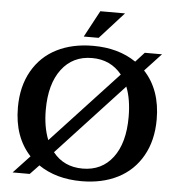

<svg xmlns="http://www.w3.org/2000/svg" viewBox="-59 -933 927 1002"><g transform="rotate(5 404.5 -432.0)"><path d="M351.1 -738.8 425.8 -877.9H555.2L429.2 -738.8ZM43 0 128.9 -91.8Q41 -186 41 -340.8Q41 -450.7 86.7 -531.2Q132.3 -611.8 214.1 -653.3Q295.9 -694.8 404.8 -694.8Q537.6 -694.8 629.9 -631.8L675.8 -682.1H766.1L680.2 -589.8Q768.1 -495.6 768.1 -340.8Q768.1 -230.5 722.2 -149.7Q676.3 -68.8 594.5 -27.3Q512.7 14.2 404.8 14.2Q271.5 14.2 179.2 -48.8L132.8 0ZM187 -340.8Q187 -251.5 213.9 -184.1L561 -558.1Q502 -630.9 404.8 -630.9Q303.7 -630.9 245.4 -553.7Q187 -476.6 187 -340.8ZM404.8 -51.8Q505.4 -51.8 563.2 -128.2Q621.1 -204.6 621.1 -340.8Q621.1 -433.1 595.2 -498L249 -124Q306.2 -51.8 404.8 -51.8Z"/></g></svg>

Font: Montagu Slab 144pt Medium
Style: Regular
Weight: 500
Designer: Florian Karsten
Foundry: Florian Karsten
Version: Version 1.000